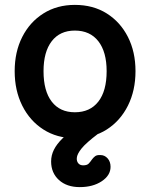

<svg xmlns="http://www.w3.org/2000/svg" viewBox="-20 -550 614 785"><path d="M286 15Q213 15 157.5 -20.5Q102 -56 71 -118Q40 -180 40 -259Q40 -338 71 -399Q102 -460 157.5 -495Q213 -530 286 -530Q361 -530 416.5 -495Q472 -460 503 -399Q534 -338 534 -259Q534 -180 503 -118Q472 -56 416.5 -20.5Q361 15 286 15ZM286 -91Q348 -91 382 -134.5Q416 -178 416 -259Q416 -338 382 -381.5Q348 -425 286 -425Q225 -425 191.5 -381.5Q158 -338 158 -259Q158 -178 191.5 -134.5Q225 -91 286 -91ZM306 215Q253 215 221 186Q189 157 189 110Q189 85 200.5 62Q212 39 235.5 16Q259 -7 296 -33L381 -3Q332 34 313.5 57Q295 80 294 96Q293 109 300 117.5Q307 126 320 126Q336 126 343 118.5Q350 111 356 102Q361 95 368.5 89Q376 83 391 84Q408 84 420 97.5Q432 111 432 132Q432 167 396 191Q360 215 306 215Z"/></svg>

Font: National Park SemiBold
Style: Regular
Weight: 600
Designer: Andrea Herstowski, Ben Hoepner
Version: Version 1.009